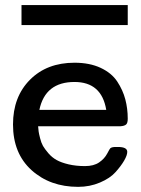

<svg xmlns="http://www.w3.org/2000/svg" viewBox="-20 -725 552 750"><path d="M30.8 -238.8Q30.8 -346.7 96.9 -413.3Q163.1 -480 271 -480Q330.1 -480 373 -460Q416 -439.9 438 -406.5Q460 -373 469.5 -336.9Q479 -300.8 479 -261.2Q479 -244.1 472.4 -238.5Q465.8 -232.9 451.2 -231.9H128.9Q129.9 -218.8 130.9 -211.4Q131.8 -204.1 136.5 -185.5Q141.1 -167 147.9 -155Q154.8 -143.1 168.9 -126.5Q183.1 -109.9 201.2 -99.9Q219.2 -89.8 248 -83Q276.9 -76.2 312 -76.2Q346.2 -76.2 367.2 -90.6Q388.2 -105 398.7 -125Q409.2 -145 411.1 -146Q417 -150.9 432.1 -150.9H440.9Q477.1 -150.9 477.1 -131.8Q477.1 -118.7 465.1 -97.9Q453.1 -77.1 431.6 -53Q410.2 -28.8 370.6 -12Q331.1 4.9 285.2 4.9Q175.3 4.9 103 -60.5Q30.8 -126 30.8 -238.8ZM64 -627V-705.1H479V-627ZM133.8 -295.9H395Q377 -404.8 271 -404.8Q156.7 -404.8 133.8 -295.9Z"/></svg>

Font: CMU Concrete
Style: Bold
Weight: 700
Version: Version 0.7.0